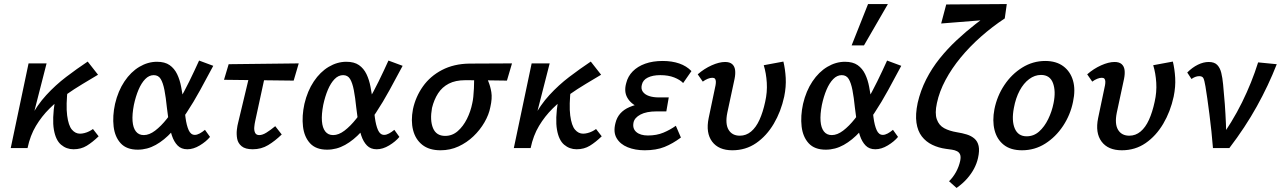

<svg xmlns="http://www.w3.org/2000/svg" viewBox="-20 -731 6324 948"><path d="M84 0Q97 -85 130 -148.5Q163 -212 208.5 -261.5Q254 -311 306.5 -351Q359 -391 413 -427L464 -362Q429 -341 388 -316.5Q347 -292 305 -262.5Q263 -233 224.5 -195Q186 -157 157.5 -109.5Q129 -62 116 0ZM33 0 121 -418H210L103 0ZM343 6Q308 6 281.5 -16.5Q255 -39 246 -91Q237 -143 251 -232L315 -300Q305 -211 311.5 -161Q318 -111 335 -91Q352 -71 375 -71Q385 -71 397 -74Q409 -77 420 -82.5Q431 -88 439 -94L467 -58Q437 -29 408.5 -11.5Q380 6 343 6Z M660 8Q605 8 576 -23.5Q547 -55 541 -106.5Q535 -158 548 -218Q563 -282 594.5 -329Q626 -376 668 -401Q710 -426 755 -426Q794 -426 817.5 -409.5Q841 -393 854.5 -365Q868 -337 874.5 -302Q881 -267 886 -231Q891 -188 896 -150Q901 -112 911.5 -88.5Q922 -65 942 -65Q953 -65 966 -72Q979 -79 992 -90L1017 -55Q998 -32 966.5 -13Q935 6 905 6Q875 6 857 -12.5Q839 -31 829 -61Q819 -91 813.5 -127.5Q808 -164 804 -200Q799 -250 792 -286Q785 -322 773.5 -341Q762 -360 739 -360Q716 -360 697 -340.5Q678 -321 664 -288Q650 -255 641 -213Q632 -166 634.5 -133Q637 -100 651 -82Q665 -64 690 -64Q717 -64 746 -86Q775 -108 804 -144.5Q833 -181 861 -229Q889 -277 914.5 -329Q940 -381 963 -432L1033 -406Q1001 -346 968.5 -286.5Q936 -227 901 -174Q866 -121 828.5 -80Q791 -39 749 -15.5Q707 8 660 8Z M1228 6Q1191 6 1173 -9Q1155 -24 1151 -46Q1147 -68 1149.5 -90Q1152 -112 1156 -126L1224 -410H1300L1240 -133Q1237 -120 1235.5 -103.5Q1234 -87 1239.5 -75.5Q1245 -64 1260 -64Q1276 -64 1296 -76.5Q1316 -89 1339 -108L1371 -67Q1338 -35 1304 -14.5Q1270 6 1228 6ZM1086 -337 1109 -414 1455 -418 1430 -333Z M1595 8Q1540 8 1511 -23.5Q1482 -55 1476 -106.5Q1470 -158 1483 -218Q1498 -282 1529.5 -329Q1561 -376 1603 -401Q1645 -426 1690 -426Q1729 -426 1752.5 -409.5Q1776 -393 1789.5 -365Q1803 -337 1809.5 -302Q1816 -267 1821 -231Q1826 -188 1831 -150Q1836 -112 1846.5 -88.5Q1857 -65 1877 -65Q1888 -65 1901 -72Q1914 -79 1927 -90L1952 -55Q1933 -32 1901.5 -13Q1870 6 1840 6Q1810 6 1792 -12.5Q1774 -31 1764 -61Q1754 -91 1748.5 -127.5Q1743 -164 1739 -200Q1734 -250 1727 -286Q1720 -322 1708.5 -341Q1697 -360 1674 -360Q1651 -360 1632 -340.5Q1613 -321 1599 -288Q1585 -255 1576 -213Q1567 -166 1569.5 -133Q1572 -100 1586 -82Q1600 -64 1625 -64Q1652 -64 1681 -86Q1710 -108 1739 -144.5Q1768 -181 1796 -229Q1824 -277 1849.5 -329Q1875 -381 1898 -432L1968 -406Q1936 -346 1903.5 -286.5Q1871 -227 1836 -174Q1801 -121 1763.5 -80Q1726 -39 1684 -15.5Q1642 8 1595 8Z M2155 11Q2099 11 2065 -16Q2031 -43 2019.5 -89Q2008 -135 2019 -192Q2032 -253 2068 -304Q2104 -355 2162.5 -385.5Q2221 -416 2298 -417L2508 -418L2483 -333Q2424 -334 2374.5 -334.5Q2325 -335 2277 -335Q2229 -335 2196 -318Q2163 -301 2143 -270Q2123 -239 2113 -198Q2102 -137 2118 -98.5Q2134 -60 2178 -60Q2213 -60 2240 -83.5Q2267 -107 2285.5 -144Q2304 -181 2312 -222Q2315 -234 2317 -253.5Q2319 -273 2320 -294.5Q2321 -316 2321 -334.5Q2321 -353 2319 -361L2374 -373Q2381 -353 2391 -329.5Q2401 -306 2406 -276Q2411 -246 2401 -202Q2394 -165 2372 -127Q2350 -89 2317.5 -58Q2285 -27 2244 -8Q2203 11 2155 11Z M2568 0Q2581 -85 2614 -148.5Q2647 -212 2692.5 -261.5Q2738 -311 2790.5 -351Q2843 -391 2897 -427L2948 -362Q2913 -341 2872 -316.5Q2831 -292 2789 -262.5Q2747 -233 2708.5 -195Q2670 -157 2641.5 -109.5Q2613 -62 2600 0ZM2517 0 2605 -418H2694L2587 0ZM2827 6Q2792 6 2765.5 -16.5Q2739 -39 2730 -91Q2721 -143 2735 -232L2799 -300Q2789 -211 2795.5 -161Q2802 -111 2819 -91Q2836 -71 2859 -71Q2869 -71 2881 -74Q2893 -77 2904 -82.5Q2915 -88 2923 -94L2951 -58Q2921 -29 2892.5 -11.5Q2864 6 2827 6Z M3163 11Q3116 11 3079 -4Q3042 -19 3024.5 -49Q3007 -79 3019 -124Q3032 -178 3087.5 -202Q3143 -226 3222 -226L3218 -186Q3170 -186 3132.5 -202Q3095 -218 3077.5 -248.5Q3060 -279 3072 -321Q3080 -354 3104 -378.5Q3128 -403 3165.5 -416.5Q3203 -430 3252 -430Q3298 -430 3334 -417.5Q3370 -405 3394 -380L3353 -321Q3338 -337 3309 -348.5Q3280 -360 3240 -360Q3203 -360 3178.5 -348Q3154 -336 3149 -312Q3144 -292 3154 -278Q3164 -264 3184.5 -257Q3205 -250 3233 -250H3282L3270 -181H3222Q3172 -181 3142.5 -165.5Q3113 -150 3108 -126Q3102 -96 3122 -79Q3142 -62 3179 -62Q3222 -62 3255.5 -76Q3289 -90 3317 -110L3342 -52Q3302 -22 3261 -5.5Q3220 11 3163 11Z M3596 11Q3528 11 3496 -32Q3464 -75 3479 -148L3513 -310Q3515 -321 3514.5 -329.5Q3514 -338 3510 -342.5Q3506 -347 3497 -347Q3487 -347 3474.5 -342Q3462 -337 3450 -328L3425 -364Q3457 -392 3494 -408.5Q3531 -425 3560 -425Q3583 -425 3595 -414.5Q3607 -404 3609.5 -385.5Q3612 -367 3607 -342L3571 -174Q3560 -119 3577.5 -90Q3595 -61 3633 -61Q3664 -61 3688.5 -81.5Q3713 -102 3730 -139.5Q3747 -177 3758 -228Q3769 -276 3766 -323Q3763 -370 3751 -409L3848 -427Q3857 -390 3859.5 -346.5Q3862 -303 3852 -254Q3836 -180 3800.5 -120Q3765 -60 3713.5 -24.5Q3662 11 3596 11Z M4057 8Q4002 8 3973 -23.5Q3944 -55 3938 -106.5Q3932 -158 3945 -218Q3960 -282 3991.5 -329Q4023 -376 4065 -401Q4107 -426 4152 -426Q4191 -426 4214.5 -409.5Q4238 -393 4251.5 -365Q4265 -337 4271.5 -302Q4278 -267 4283 -231Q4288 -188 4293 -150Q4298 -112 4308.5 -88.5Q4319 -65 4339 -65Q4350 -65 4363 -72Q4376 -79 4389 -90L4414 -55Q4395 -32 4363.5 -13Q4332 6 4302 6Q4272 6 4254 -12.5Q4236 -31 4226 -61Q4216 -91 4210.5 -127.5Q4205 -164 4201 -200Q4196 -250 4189 -286Q4182 -322 4170.5 -341Q4159 -360 4136 -360Q4113 -360 4094 -340.5Q4075 -321 4061 -288Q4047 -255 4038 -213Q4029 -166 4031.5 -133Q4034 -100 4048 -82Q4062 -64 4087 -64Q4114 -64 4143 -86Q4172 -108 4201 -144.5Q4230 -181 4258 -229Q4286 -277 4311.5 -329Q4337 -381 4360 -432L4430 -406Q4398 -346 4365.5 -286.5Q4333 -227 4298 -174Q4263 -121 4225.5 -80Q4188 -39 4146 -15.5Q4104 8 4057 8ZM4185 -507 4266 -711H4364L4246 -507Z M4703 197 4666 164Q4687 143 4701 117Q4715 91 4721 63Q4725 43 4720.5 32Q4716 21 4705 15.5Q4694 10 4680 8Q4666 6 4651 4Q4614 -1 4583 -16Q4552 -31 4531.5 -57.5Q4511 -84 4505 -125Q4499 -166 4511 -223Q4525 -284 4553 -339Q4581 -394 4619.5 -442Q4658 -490 4703.5 -532.5Q4749 -575 4796.5 -612Q4844 -649 4889 -680L4941 -640Q4879 -599 4823.5 -550Q4768 -501 4723.5 -447Q4679 -393 4648.5 -336Q4618 -279 4606 -222Q4595 -172 4605.5 -142Q4616 -112 4642 -98Q4668 -84 4705 -78Q4731 -74 4753.5 -67Q4776 -60 4791.5 -46.5Q4807 -33 4812 -10Q4817 13 4809 49Q4803 76 4789.5 101.5Q4776 127 4755 151Q4734 175 4703 197ZM4627 -615 4652 -709 4951 -711 4941 -640Z M5026 11Q4970 11 4936 -16Q4902 -43 4890.5 -89Q4879 -135 4890 -192Q4903 -257 4939 -311Q4975 -365 5027.5 -397.5Q5080 -430 5141 -430Q5195 -430 5230 -404Q5265 -378 5278 -333Q5291 -288 5278 -228Q5265 -164 5229 -109.5Q5193 -55 5141 -22Q5089 11 5026 11ZM5049 -58Q5084 -58 5110.5 -81.5Q5137 -105 5155.5 -143Q5174 -181 5182 -222Q5194 -281 5179 -321Q5164 -361 5120 -361Q5089 -361 5061.5 -340.5Q5034 -320 5014.5 -283.5Q4995 -247 4986 -198Q4974 -135 4990.5 -96.5Q5007 -58 5049 -58Z M5519 11Q5451 11 5419 -32Q5387 -75 5402 -148L5436 -310Q5438 -321 5437.5 -329.5Q5437 -338 5433 -342.5Q5429 -347 5420 -347Q5410 -347 5397.5 -342Q5385 -337 5373 -328L5348 -364Q5380 -392 5417 -408.5Q5454 -425 5483 -425Q5506 -425 5518 -414.5Q5530 -404 5532.5 -385.5Q5535 -367 5530 -342L5494 -174Q5483 -119 5500.5 -90Q5518 -61 5556 -61Q5587 -61 5611.5 -81.5Q5636 -102 5653 -139.5Q5670 -177 5681 -228Q5692 -276 5689 -323Q5686 -370 5674 -409L5771 -427Q5780 -390 5782.5 -346.5Q5785 -303 5775 -254Q5759 -180 5723.5 -120Q5688 -60 5636.5 -24.5Q5585 11 5519 11Z M5969 0Q5966 -38 5961.5 -81.5Q5957 -125 5951.5 -167Q5946 -209 5941 -245Q5936 -281 5932 -304Q5927 -334 5922 -344.5Q5917 -355 5901 -355Q5891 -355 5881 -351Q5871 -347 5863 -341L5842 -373Q5867 -398 5894.5 -411.5Q5922 -425 5948 -425Q5976 -425 5990 -410.5Q6004 -396 6010 -371.5Q6016 -347 6019 -315Q6024 -266 6027.5 -217.5Q6031 -169 6033 -120Q6035 -71 6035 -23L5993 -30Q6064 -127 6112.5 -225.5Q6161 -324 6192 -423L6284 -414Q6243 -309 6185.5 -205.5Q6128 -102 6050 0Z"/></svg>

Font: Ysabeau SemiBold
Style: Italic
Weight: 600
Italic angle: -12°
Designer: Christian Thalmann (Catharsis Fonts)
Version: Version 2.002